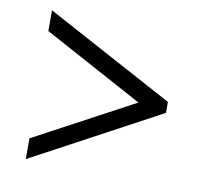

<svg xmlns="http://www.w3.org/2000/svg" viewBox="-62 -677 686 638"><g transform="rotate(10 280.5 -358.0)"><path d="M64 -107V-177L400 -357L64 -539V-609L496 -376V-339Z"/></g></svg>

Font: Noto Serif Medium
Style: Italic
Weight: 500
Italic angle: -12°
Designer: Monotype Design Team
Foundry: Monotype Imaging Inc.
Version: Version 2.014; ttfautohint (v1.8.4.7-5d5b)